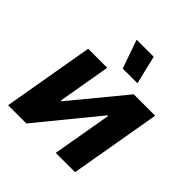

<svg xmlns="http://www.w3.org/2000/svg" viewBox="-195 -887 1034 1034"><g transform="rotate(45 322.0 -369.5)"><path d="M22 0H161L439 -340H444L385 0H532L622 -520H459L211 -219H205L257 -520H112ZM319 -576H431L392 -739H262Z"/></g></svg>

Font: Fixel Display 20240404
Style: Bold Italic
Weight: 700
Italic angle: -10°
Designer: AlfaBravo + MacPaw
Foundry: Kyrylo Tkachov, Marchela Mozhyna, Serhii Makarenko, Maria Weinstein, Zakhar Kryvoshyya
Version: Version 1.211;Glyphs 3.2 (3225)